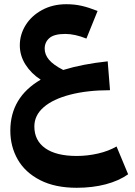

<svg xmlns="http://www.w3.org/2000/svg" viewBox="-20 -521 641 911"><path d="M588 306Q544 337 481.5 353.5Q419 370 344 370Q241 370 170 333.5Q99 297 64 235.5Q29 174 29 99Q29 -59 173 -143Q128 -172 101 -214.5Q74 -257 74 -306Q74 -357 101.5 -401.5Q129 -446 179.5 -473.5Q230 -501 295 -501Q333 -501 366.5 -493.5Q400 -486 443 -469L390 -338Q335 -360 290 -360Q237 -360 214.5 -340.5Q192 -321 192 -290Q192 -262 212.5 -237.5Q233 -213 280 -189Q370 -217 491 -230L502 -93Q395 -93 313.5 -72Q232 -51 187.5 -12.5Q143 26 143 79Q143 146 195 182.5Q247 219 344 219Q395 219 445 207.5Q495 196 533 174Z"/></svg>

Font: FiraGOUPP
Style: Bold
Weight: 700
Designer: bBox Type
Foundry: bBox Type GmbH
Version: Version 1.001